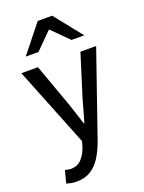

<svg xmlns="http://www.w3.org/2000/svg" viewBox="-173 -818 826 1103"><g transform="rotate(-20 240.5 -267.0)"><path d="M98 205Q80 205 65 202Q50 199 37 195L57 119Q67 122 75.5 123.5Q84 125 92 125Q132 125 157.5 98Q183 71 196 31L206 -3L12 -489H113L205 -234Q216 -202 227.5 -166.5Q239 -131 250 -96H254Q264 -130 274 -165.5Q284 -201 293 -234L373 -489H469L289 31Q270 83 245 122Q220 161 184.5 183Q149 205 98 205ZM68 -570 203 -739H291L426 -570H348L249 -669H245L146 -570Z"/></g></svg>

Font: Source Sans 3 Medium
Style: Regular
Weight: 500
Designer: Paul D. Hunt
Foundry: Adobe
Version: Version 3.052;hotconv 1.1.0;makeotfexe 2.6.0